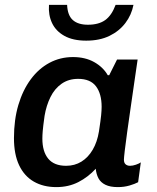

<svg xmlns="http://www.w3.org/2000/svg" viewBox="-20 -754 643 784"><path d="M210 10Q157 10 118 -12.5Q79 -35 58 -79.5Q37 -124 37 -190Q37 -265 55 -325.5Q73 -386 105.5 -430Q138 -474 182 -497.5Q226 -521 278 -521Q328 -521 364.5 -500.5Q401 -480 420 -447H426L458 -511H542Q536 -470 528.5 -418.5Q521 -367 513.5 -314.5Q506 -262 499.5 -216Q493 -170 489.5 -139.5Q486 -109 486 -102Q486 -89 493 -83Q500 -77 511 -77Q522 -77 535 -81.5Q548 -86 555 -91L544 -10Q531 -3 509 3.5Q487 10 461 10Q430 10 410.5 0.5Q391 -9 382 -26Q373 -43 371 -65Q340 -31 300 -10.5Q260 10 210 10ZM250 -77Q285 -77 312.5 -94Q340 -111 358.5 -142.5Q377 -174 384 -217Q391 -263 393 -283.5Q395 -304 395 -318Q395 -371 372 -401.5Q349 -432 299 -432Q260 -432 231.5 -412Q203 -392 186 -357.5Q169 -323 162 -281Q156 -238 154.5 -219.5Q153 -201 153 -188Q153 -135 177 -106Q201 -77 250 -77ZM332 -588Q278 -588 243 -607.5Q208 -627 192.5 -660Q177 -693 180 -734H254Q256 -691 277.5 -672Q299 -653 339 -653Q383 -653 409.5 -672Q436 -691 452 -734H525Q517 -693 492 -660Q467 -627 427 -607.5Q387 -588 332 -588Z"/></svg>

Font: Chivo Medium
Style: Italic
Weight: 500
Italic angle: -8.05°
Designer: Hector Gatti
Foundry: Omnibus-Type
Version: Version 2.002